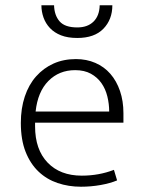

<svg xmlns="http://www.w3.org/2000/svg" viewBox="-20 -700 544 728"><path d="M448 -235H113V-221Q113 -133 160.5 -83.5Q208 -34 290 -34Q355 -34 412 -56L424 -16Q398 -5 361.5 1.5Q325 8 287 8Q240 8 198.5 -6Q157 -20 126 -49.5Q95 -79 77 -124.5Q59 -170 59 -234Q59 -289 74 -334Q89 -379 117 -410.5Q145 -442 183 -459Q221 -476 268 -476Q308 -476 341.5 -461.5Q375 -447 398.5 -420Q422 -393 435 -355Q448 -317 448 -271ZM394 -277Q394 -306 387 -334.5Q380 -363 364.5 -385Q349 -407 324.5 -420.5Q300 -434 265 -434Q204 -434 163.5 -393Q123 -352 115 -277ZM185 -680Q186 -642 206 -619Q226 -596 273 -596Q312 -596 334.5 -618Q357 -640 358 -680H406Q406 -626 372 -591Q338 -556 273 -556Q237 -556 211.5 -566Q186 -576 169.5 -593.5Q153 -611 145 -633.5Q137 -656 137 -680Z"/></svg>

Font: Mukta Mahee ExtraLight
Style: Regular
Weight: 275
Designer: Shuchita Grover, Noopur Datye, Girish Dalvi, Yashodeep Gholap
Foundry: Ek Type
Version: Version 2.538;PS 1.000;hotconv 16.6.51;makeotf.lib2.5.65220;